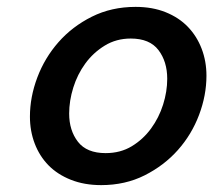

<svg xmlns="http://www.w3.org/2000/svg" viewBox="-20 -526 620 558"><path d="M466 -297Q466 -347 440.5 -380.5Q415 -414 360 -414Q318 -414 284.5 -393.5Q251 -373 228 -341.5Q205 -310 193 -271.5Q181 -233 181 -196Q181 -147 206.5 -114Q232 -81 287 -81Q330 -81 363 -101Q396 -121 419 -152.5Q442 -184 454 -222Q466 -260 466 -297ZM67 -187Q67 -244 88.5 -301Q110 -358 150 -403.5Q190 -449 247 -477.5Q304 -506 374 -506Q423 -506 461.5 -490.5Q500 -475 526 -448Q552 -421 566 -384.5Q580 -348 580 -306Q580 -249 558.5 -192Q537 -135 497 -90Q457 -45 400.5 -16.5Q344 12 274 12Q225 12 186 -3.5Q147 -19 121 -45.5Q95 -72 81 -108.5Q67 -145 67 -187Z"/></svg>

Font: Codetta
Style: Bold Italic
Weight: 700
Italic angle: -11°
Designer: Ulrich Proeller
Foundry: PROSA GmbH
Version: Version 2.00;September 29, 2018;FontCreator 11.5.0.2427 64-b